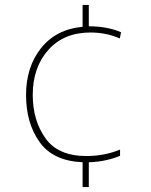

<svg xmlns="http://www.w3.org/2000/svg" viewBox="-20 -744 610 774"><path d="M338 -724H313V-636Q206 -626 145.5 -550Q85 -474 85 -361Q85 -248 139.5 -171.5Q194 -95 313 -90V10H338V-90Q376 -91 408.5 -98.5Q441 -106 464 -116V-141Q401 -115 328 -115Q214 -115 163 -187Q112 -259 112 -361Q112 -472 174.5 -542.5Q237 -613 345 -613Q374 -613 403.5 -607.5Q433 -602 463 -589L468 -614Q412 -638 338 -638Z"/></svg>

Font: Noto Sans UI Thin
Style: Regular
Weight: 250
Designer: Monotype Design Team
Foundry: Monotype Imaging Inc.
Version: Version 1.901